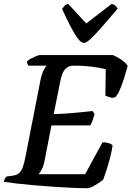

<svg xmlns="http://www.w3.org/2000/svg" viewBox="-30 -995 695 1015"><path d="M432 0Q401 0 355 -2Q309 -4 256 -7.5Q203 -11 151 -15.5Q99 -20 56.5 -25Q14 -30 -10 -34Q-8 -43 -3.5 -51Q1 -59 5 -62L36 -66Q58 -69 70.5 -79.5Q83 -90 90.5 -111Q98 -132 105 -168L183 -567Q191 -606 201.5 -625.5Q212 -645 218 -648H120Q118 -651 115 -657Q112 -663 113 -671Q120 -678 134 -685.5Q148 -693 161.5 -698.5Q175 -704 181 -704H566Q587 -696 610 -680.5Q633 -665 645 -647Q635 -610 624 -575.5Q613 -541 601.5 -516Q590 -491 579 -481Q566 -476 549.5 -481Q533 -486 527 -490L529 -629Q514 -633 488.5 -637.5Q463 -642 431 -645Q399 -648 362 -648Q337 -648 322.5 -636.5Q308 -625 300.5 -606.5Q293 -588 289 -567L254 -392Q295 -393 329.5 -395.5Q364 -398 396.5 -401.5Q429 -405 459 -408L470 -393Q464 -371 458 -355Q452 -339 447 -332H242L205 -142Q200 -116 190.5 -99Q181 -82 174 -74H420L512 -243Q531 -243 547 -237.5Q563 -232 565 -225Q561 -196 552 -161.5Q543 -127 533 -96Q523 -65 516 -46Q507 -38 490.5 -27Q474 -16 458 -8Q442 0 432 0ZM413 -768Q399 -768 381 -792Q363 -816 342 -857Q321 -898 298 -948Q305 -957 311.5 -964.5Q318 -972 330 -975L426 -871L561 -975Q575 -970 582.5 -963Q590 -956 591 -948Q548 -898 512.5 -857Q477 -816 452 -792Q427 -768 413 -768Z"/></svg>

Font: Texturina Medium 12pt SemiBold
Style: Italic
Weight: 600
Italic angle: -11°
Version: Version 1.002